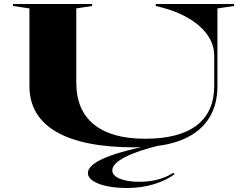

<svg xmlns="http://www.w3.org/2000/svg" viewBox="-20 -728 1222 959"><path d="M655 8Q394 8 260.5 -70Q127 -148 127 -299V-686L45 -698V-708H440V-698L361 -686V-316Q361 -178 449 -106.5Q537 -35 705 -35Q875 -35 962.5 -102Q1050 -169 1050 -299V-451Q1050 -493 1030 -531Q1010 -569 972 -601.5Q934 -634 880 -658.5Q826 -683 758 -698V-708H1149V-698L1066 -686V-299Q1066 -150 962.5 -71Q859 8 655 8ZM785 -4Q665 25 603 57.5Q541 90 541 123Q541 149 578 164.5Q615 180 677 180Q726 180 769 168.5Q812 157 846 135L852 142Q809 174 747 192.5Q685 211 614 211Q557 211 513 201.5Q469 192 444 175Q419 158 419 136Q419 96 507.5 59Q596 22 773 -10Z"/></svg>

Font: Kalnia Expanded
Style: Regular
Weight: 400
Width: 7
Designer: Frida Medrano
Foundry: Frida Medrano
Version: Version 1.105